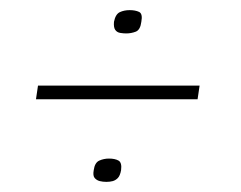

<svg xmlns="http://www.w3.org/2000/svg" viewBox="-20 -373 475 379"><path d="M55 -204H374L370 -177H51ZM165 -37Q167 -52 176 -56Q185 -60 195 -60Q207 -60 214 -56Q221 -52 219 -37Q217 -26 212.5 -21.5Q208 -17 202.5 -15.5Q197 -14 190 -14Q183 -14 177 -15.5Q171 -17 167 -21.5Q163 -26 165 -37ZM205 -330Q208 -345 216.5 -349Q225 -353 236 -353Q247 -353 254.5 -349.5Q262 -346 259 -330Q257 -314 248 -310.5Q239 -307 229 -307Q224 -307 217.5 -308Q211 -309 207.5 -314Q204 -319 205 -330Z"/></svg>

Font: Genos Light
Style: Italic
Weight: 300
Italic angle: -8°
Designer: Robert E. Leuschke
Foundry: Robert E. Leuschke
Version: Version 1.010